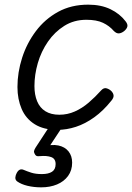

<svg xmlns="http://www.w3.org/2000/svg" viewBox="-20 -539 568 825"><path d="M227 19Q168 19 129.5 -5Q91 -29 73 -71Q55 -113 55 -165Q55 -228 75 -290.5Q95 -353 134 -405Q173 -457 229.5 -488Q286 -519 359 -519Q414 -519 454.5 -499.5Q495 -480 520 -447Q530 -434 527 -424Q524 -414 513 -405Q501 -396 490.5 -395.5Q480 -395 469 -406Q450 -428 422.5 -441Q395 -454 351 -454Q298 -454 256.5 -428Q215 -402 186 -360Q157 -318 142.5 -268Q128 -218 128 -169Q128 -132 139.5 -104Q151 -76 175 -61Q199 -46 235 -46Q270 -46 301.5 -60Q333 -74 361 -98Q389 -122 415 -151Q426 -163 438 -159.5Q450 -156 458 -148Q467 -139 468 -129Q469 -119 459 -107Q424 -63 385 -35Q346 -7 306 6Q266 19 227 19ZM157 266Q126 266 98.5 259.5Q71 253 53 240Q45 233 46 223Q47 213 52 204Q58 193 65.5 190Q73 187 82 191Q96 197 114.5 203Q133 209 160 209Q188 209 203.5 199Q219 189 219 166Q219 143 200 136Q181 129 150 132Q140 133 136 130.5Q132 128 129 122Q125 115 126.5 109Q128 103 133 95L201 -9H258L182 106L160 92Q202 80 230.5 86Q259 92 274.5 111.5Q290 131 290 160Q290 193 272.5 217Q255 241 225 253.5Q195 266 157 266Z"/></svg>

Font: Playwrite US Trad Light
Style: Regular
Weight: 300
Designer: Veronika Burian, José Scaglione
Foundry: TypeTogether
Version: Version 1.003